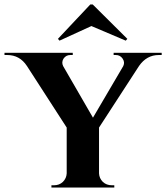

<svg xmlns="http://www.w3.org/2000/svg" viewBox="-52 -835 740 855"><path d="M206 -662 213 -654 355 -719 508 -654 515 -662 361 -815H350ZM668 -600V-590H655Q601 -590 567 -541L389 -267V-63Q390 -41 406 -25Q422 -10 446 -10H457V0H177V-10H189Q212 -10 228 -25Q244 -41 245 -63V-267L68 -541Q36 -590 -20 -590H-32V-600H272V-590H261Q242 -590 231 -574Q221 -558 229 -541L362 -311L497 -541Q505 -558 494 -574Q483 -590 464 -590H454V-600Z"/></svg>

Font: Cinzel Bold(RUS BY LYAJKA)
Style: Regular
Weight: 700
Designer: Natanael Gama
Version: Version 1.001;PS 001.001;hotconv 1.0.56;makeotf.lib2.0.21325